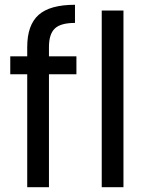

<svg xmlns="http://www.w3.org/2000/svg" viewBox="-20 -784 614 804"><path d="M300 -473H185V0H94V-473H23V-548H94V-587Q94 -679 141.5 -721.5Q189 -764 294 -764V-688Q234 -688 209.5 -664.5Q185 -641 185 -587V-548H300ZM497 -740V0H406V-740Z"/></svg>

Font: DVN-Poppins
Style: Regular
Weight: 400
Designer: Ninad Kale (Devanagari), Jonny Pinhorn (Latin)
Foundry: Indian Type Foundry
Version: 4.004